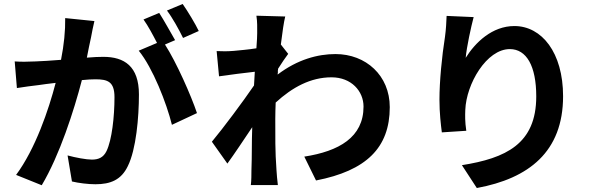

<svg xmlns="http://www.w3.org/2000/svg" viewBox="-20 -886 3040 966"><path d="M980 -730C964 -764 925 -829 899 -866L820 -833C848 -796 880 -738 901 -695ZM861 -684C840 -720 805 -784 781 -821L702 -788C725 -756 750 -709 770 -670L678 -631C749 -544 818 -367 845 -258L971 -317C942 -404 868 -572 810 -662ZM308 -795C309 -731 302 -661 287 -585C236 -581 190 -578 159 -577C123 -576 90 -574 54 -577L65 -443C97 -448 146 -455 175 -458C194 -461 225 -465 260 -469C225 -334 158 -137 61 -6L190 46C280 -105 352 -329 392 -483C420 -486 444 -487 460 -487C521 -487 556 -476 556 -397C556 -299 543 -182 516 -126C500 -93 475 -83 442 -83C414 -83 360 -93 320 -104L342 27C375 35 423 41 460 41C536 41 590 19 623 -50C665 -134 679 -296 679 -411C679 -553 605 -600 500 -600C480 -600 450 -599 417 -596C424 -632 431 -667 438 -698C443 -723 448 -753 455 -780Z M1393 -662C1401 -726 1408 -775 1415 -803L1270 -807C1275 -776 1274 -747 1274 -719C1274 -708 1273 -680 1270 -643C1227 -636 1185 -633 1156 -630C1121 -627 1098 -628 1070 -629L1082 -502C1138 -510 1214 -520 1262 -525L1258 -456C1202 -374 1102 -240 1046 -173L1124 -63C1159 -111 1206 -182 1249 -246C1246 -161 1248 -106 1245 -28C1245 -12 1245 24 1242 45H1378C1375 22 1372 -12 1371 -31C1364 -124 1365 -207 1365 -288C1365 -315 1366 -342 1367 -370C1451 -447 1543 -497 1648 -497C1748 -497 1809 -427 1809 -350C1809 -195 1685 -125 1511 -98L1570 22C1822 -27 1941 -142 1941 -347C1941 -506 1821 -614 1668 -614C1579 -614 1477 -587 1377 -511C1377 -516 1377 -518 1378 -519V-532C1379 -533 1379 -535 1379 -540C1396 -567 1417 -598 1430 -615Z M2227 -806C2226 -778 2224 -738 2219 -702C2203 -601 2191 -476 2191 -385C2191 -317 2198 -259 2203 -220L2326 -228C2319 -275 2320 -306 2321 -333C2326 -464 2428 -639 2545 -639C2629 -639 2678 -554 2678 -401C2678 -161 2524 -90 2304 -55L2379 60C2640 12 2813 -122 2813 -402C2813 -621 2706 -755 2568 -755C2456 -755 2371 -672 2323 -595C2328 -651 2350 -750 2363 -800Z"/></svg>

Font: Spoqa Han Sans Neo Bold
Style: Bold
Weight: 700
Designer: [Spoqa Han Sans Neo] Dong-huui Kim  Younghwa Kang  Yujin Lee  [Noto Sans] Ryoko NISHIZUKA  (kana & ideographs); Paul D. 
Foundry: Spoqa (http://www.spoqa-han-sans.com)
Version: Version 1.000